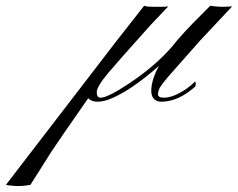

<svg xmlns="http://www.w3.org/2000/svg" viewBox="-291 -347 814 657"><path d="M249.5 -24.9Q249.5 -12.7 269.5 -12.7Q302.2 -12.7 346.7 -43Q361.8 -53.2 376.5 -67.9Q378.9 -66.4 378.9 -61.5Q378.9 -52.7 376.5 -50.3Q318.8 1 260.7 1Q244.6 1 235.6 -8.8Q226.6 -18.6 226.6 -36.1Q226.6 -73.2 252.9 -121.6Q153.8 -34.2 82 -6.8Q60.5 1 41.5 1Q22.5 1 10.7 -10.7Q-88.9 132.3 -113.8 169.9Q-180.7 274.9 -187 285.6Q-210.4 289.6 -223.6 289.6Q-236.8 289.6 -241.7 289.3Q-246.6 289.1 -252 288.1L-262.7 287.1Q-267.6 286.1 -270.5 285.2L109.4 -209L202.1 -327.1Q212.4 -323.7 232.4 -323.7H257.8Q277.3 -323.7 284.7 -325.2L224.6 -261.7Q102.1 -125 79.6 -97.7Q40 -50.3 40 -31.5Q40 -12.7 53.2 -12.7Q76.7 -12.7 146.5 -58.6Q240.2 -120.1 300.3 -190.4L319.3 -213.9L318.8 -212.9Q340.3 -237.8 367.2 -265.6L428.2 -327.1Q455.6 -323.7 467.3 -323.7Q482.9 -323.7 503.4 -325.2L393.6 -208L286.6 -86.9Q254.9 -49.8 252.2 -39.1Q249.5 -28.3 249.5 -24.9Z"/></svg>

Font: Pinyon Script
Style: Regular
Weight: 400
Designer: Nicole Fally
Foundry: Nicole Fally
Version: Version 1.005